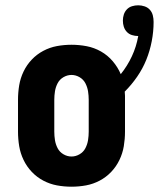

<svg xmlns="http://www.w3.org/2000/svg" viewBox="-20 -697 600 725"><path d="M250 8Q222 8 195 3Q168 -2 143.5 -15Q119 -28 100 -48Q81 -68 69 -93Q57 -118 52.5 -145Q48 -172 48 -200V-320Q48 -348 52.5 -375Q57 -402 69 -427Q81 -452 100 -472Q119 -492 143.5 -505Q168 -518 195 -523Q222 -528 250 -528Q279 -528 307.5 -522.5Q336 -517 361.5 -502.5Q387 -488 406 -465.5Q425 -443 436 -417Q461 -448 478 -484.5Q495 -521 502 -561H501Q490 -561 478.5 -564.5Q467 -568 459 -576.5Q451 -585 447.5 -596Q444 -607 444 -619Q444 -631 447.5 -642Q451 -653 459 -661.5Q467 -670 478.5 -673.5Q490 -677 502 -677Q514 -677 526 -673Q538 -669 546 -660Q554 -651 557 -639Q560 -627 560 -614Q560 -578 553 -541.5Q546 -505 532.5 -471.5Q519 -438 498 -407.5Q477 -377 451 -351Q452 -343 452 -335.5Q452 -328 452 -320V-200Q452 -172 447.5 -145Q443 -118 431 -93Q419 -68 400 -48Q381 -28 356.5 -15Q332 -2 305 3Q278 8 250 8ZM250 -106Q266 -106 280.5 -114.5Q295 -123 302.5 -137.5Q310 -152 312.5 -168Q315 -184 315 -200V-320Q315 -336 312.5 -352Q310 -368 302.5 -382.5Q295 -397 280.5 -405.5Q266 -414 250 -414Q234 -414 219.5 -405.5Q205 -397 197.5 -382.5Q190 -368 187.5 -352Q185 -336 185 -320V-200Q185 -184 187.5 -168Q190 -152 197.5 -137.5Q205 -123 219.5 -114.5Q234 -106 250 -106Z"/></svg>

Font: Iosevka Term Curly Heavy
Style: Regular
Weight: 900
Designer: Belleve Invis
Foundry: Belleve Invis
Version: Version 32.3.0